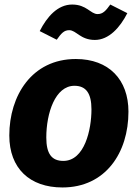

<svg xmlns="http://www.w3.org/2000/svg" viewBox="-20 -809 617 846"><path d="M314 -549C120 -549 21 -387 21 -212C21 -67 111 17 255 17C445 17 546 -136 546 -317C546 -458 460 -549 314 -549ZM308 -431C359 -431 383 -398 383 -327C383 -238 353 -100 259 -100C208 -100 184 -131 184 -203C184 -310 223 -431 308 -431ZM398 -633C460 -633 509 -688 541 -751L466 -789C446 -761 433 -747 410 -747C379 -747 362 -789 298 -789C234 -789 187 -735 155 -672L230 -634C250 -662 262 -676 285 -676C316 -676 334 -633 398 -633Z"/></svg>

Font: Fira Sans OT
Style: Bold Italic
Weight: 700
Italic angle: -8°
Designer: Carrois Corporate & Edenspiekermann
Foundry: Carrois Corporate GbR & Edenspiekermann AG
Version: Version 2.001